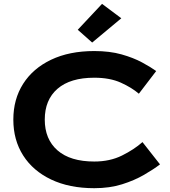

<svg xmlns="http://www.w3.org/2000/svg" viewBox="-20 -978 895 1008"><path d="M215 -350Q215 -247 282 -188.5Q349 -130 475 -130Q557 -130 620.5 -161.5Q684 -193 728 -232L820 -115Q786 -89 736 -60Q686 -31 621 -10.5Q556 10 475 10Q344 10 248.5 -35.5Q153 -81 101.5 -162Q50 -243 50 -350Q50 -457 101.5 -538Q153 -619 248.5 -664.5Q344 -710 475 -710Q556 -710 618 -692.5Q680 -675 725.5 -650.5Q771 -626 800 -605L709 -486Q672 -518 614.5 -544Q557 -570 475 -570Q349 -570 282 -512Q215 -454 215 -350ZM616.9 -882.1 463.9 -754.6 388.2 -821.7 515.7 -957.7Z"/></svg>

Font: Copperplate Sans CC
Style: Bold
Weight: 700
Designer: indestructible type*
Foundry: Cowboy Collective
Version: Version 1.000